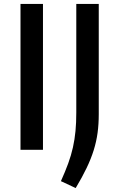

<svg xmlns="http://www.w3.org/2000/svg" viewBox="-20 -760 602 974"><path d="M84 -740H198V0H84ZM289 159Q311 110 326 69Q341 28 350 -12.5Q359 -53 363 -95.5Q367 -138 367 -189V-740H481V-181Q481 -130 475 -86Q469 -42 455.5 1.5Q442 45 419.5 92Q397 139 364 194Z"/></svg>

Font: Encode Sans Normal
Style: Medium
Weight: 500
Designer: Pablo Impallari, Andres Torresi
Foundry: Pablo Impallari, Andres Torresi
Version: Version 1.000; ttfautohint (v1.00) -l 8 -r 50 -G 200 -x 14 -